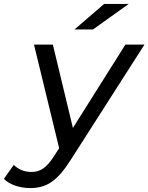

<svg xmlns="http://www.w3.org/2000/svg" viewBox="-122 -757 755 977"><path d="M533 -737H408L257 -607H351ZM516 -530 249 -106 147 -530H51L179 -3L152 39C114 98 82 118 38 118C0 118 -30 104 -52 82L-102 153C-74 183 -20 200 31 200C114 200 168 166 237 58L613 -530Z"/></svg>

Font: AWKNG-Font Medium
Style: Italic
Weight: 500
Italic angle: -11.3°
Designer: Awakening Church
Foundry: Awakening Church
Version: Version 1.700;PS 001.700;hotconv 1.0.88;makeotf.lib2.5.64775